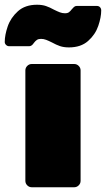

<svg xmlns="http://www.w3.org/2000/svg" viewBox="-62 -790 447 810"><path d="M81 -609Q72 -595 61 -595H-23Q-31 -595 -36.5 -600.5Q-42 -606 -42 -613Q-42 -642 -29.5 -678.5Q-17 -715 13.5 -742.5Q44 -770 94 -770Q116 -770 132 -764.5Q148 -759 166 -749Q180 -742 190.5 -738Q201 -734 212 -734Q223 -734 229 -738.5Q235 -743 241 -751Q245 -756 250 -760.5Q255 -765 262 -765H346Q355 -765 360 -759.5Q365 -754 365 -746Q365 -717 352.5 -680.5Q340 -644 309.5 -617Q279 -590 229 -590Q207 -590 191 -595.5Q175 -601 157 -611Q143 -618 132.5 -622Q122 -626 111 -626Q100 -626 93.5 -621.5Q87 -617 81 -609ZM45 -27V-493Q45 -504 53 -512Q61 -520 72 -520H251Q262 -520 270 -512Q278 -504 278 -493V-27Q278 -16 270 -8Q262 0 251 0H72Q61 0 53 -8Q45 -16 45 -27Z"/></svg>

Font: Rubik
Style: Regular
Weight: 900
Designer: Hubert & Fischer
Foundry: Hubert & Fischer
Version: Version 1.100